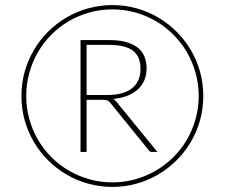

<svg xmlns="http://www.w3.org/2000/svg" viewBox="-20 -730 886 757"><path d="M404 -355.5Q467 -355.5 500.5 -382Q534 -408.5 534 -458Q534 -508 503.8 -530.5Q473.5 -553 410.5 -553H321.5V-355.5ZM410.5 -572Q482 -572 520 -544.5Q558 -517 558 -459.5Q558 -434 548.8 -413Q539.5 -392 522.5 -376.8Q505.5 -361.5 481 -352Q456.5 -342.5 426.5 -340Q436 -334.5 443 -324L600.5 -131H578.5Q575 -131 572.5 -132Q570 -133 567.5 -136.5L414.5 -325Q410.5 -330 404.5 -333.2Q398.5 -336.5 384.5 -336.5H321.5V-131H297.5V-572ZM423 -11Q470 -11 513.5 -23.2Q557 -35.5 594.8 -57.5Q632.5 -79.5 663.8 -110.5Q695 -141.5 717 -179.5Q739 -217.5 751.2 -261Q763.5 -304.5 763.5 -351.5Q763.5 -398.5 751.2 -442.2Q739 -486 717 -524Q695 -562 663.8 -593.2Q632.5 -624.5 594.8 -646.5Q557 -668.5 513.5 -680.8Q470 -693 423 -693Q376 -693 332.5 -680.8Q289 -668.5 251.2 -646.5Q213.5 -624.5 182.5 -593.2Q151.5 -562 129.5 -524Q107.5 -486 95.5 -442.2Q83.5 -398.5 83.5 -351.5Q83.5 -304.5 95.5 -261Q107.5 -217.5 129.5 -179.5Q151.5 -141.5 182.5 -110.5Q213.5 -79.5 251.2 -57.5Q289 -35.5 332.5 -23.2Q376 -11 423 -11ZM423 -710Q472.5 -710 518.2 -697.2Q564 -684.5 603.8 -661Q643.5 -637.5 676.2 -605Q709 -572.5 732.5 -532.5Q756 -492.5 768.8 -446.8Q781.5 -401 781.5 -351.5Q781.5 -302 768.8 -256.2Q756 -210.5 732.5 -170.5Q709 -130.5 676.2 -98Q643.5 -65.5 603.8 -42Q564 -18.5 518.2 -5.8Q472.5 7 423 7Q373.5 7 327.8 -5.8Q282 -18.5 242 -42Q202 -65.5 169.5 -98Q137 -130.5 113.5 -170.5Q90 -210.5 77.2 -256.2Q64.5 -302 64.5 -351.5Q64.5 -401 77.2 -446.8Q90 -492.5 113.5 -532.5Q137 -572.5 169.5 -605Q202 -637.5 242 -661Q282 -684.5 327.8 -697.2Q373.5 -710 423 -710Z"/></svg>

Font: Lato ExtraLight
Style: Regular
Weight: 275
Designer: Lukasz Dziedzic with Adam Twardoch and Botio Nikoltchev
Foundry: tyPoland Lukasz Dziedzic
Version: Version 2.015; 2015-08-06; http://www.latofonts.com/